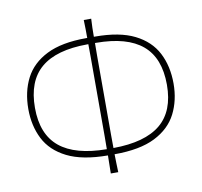

<svg xmlns="http://www.w3.org/2000/svg" viewBox="-83 -827 988 940"><g transform="rotate(-10 411.0 -356.5)"><path d="M393 25Q394.5 -23 394.5 -64.5Q268 -65 192.2 -103Q116.5 -141 83.2 -206.8Q50 -272.5 50 -355.5Q50 -442 84 -508Q118 -574 192.5 -611.2Q267 -648.5 389 -648.5H394.5Q394.5 -670.5 394.2 -692.2Q394 -714 393 -738H430Q428.5 -714 428 -692.2Q427.5 -670.5 427.5 -648.5H433Q555 -648.5 629.5 -611.2Q704 -574 738 -508Q772 -442 772 -355.5Q772 -272.5 738.5 -206.5Q705 -140.5 629.5 -102.5Q554 -64.5 427.5 -64.5Q428 -42.5 428.5 -20.8Q429 1 430 25ZM427 -228Q427 -192.5 427 -159.8Q427 -127 427.5 -95.5Q584.5 -96.5 661.8 -160.2Q739 -224 739 -355.5Q739 -488.5 663 -552.8Q587 -617 433 -617.5H427.5Q427 -586 427 -553.2Q427 -520.5 427 -485ZM83 -355.5Q83 -224 160.5 -160.2Q238 -96.5 394.5 -95.5Q395 -127 395 -159.8Q395 -192.5 395 -228V-485Q395 -520.5 395 -553.2Q395 -586 394.5 -617.5H389Q235 -617 159 -552.8Q83 -488.5 83 -355.5Z"/></g></svg>

Font: Commissioner Flair Thin
Style: Regular
Weight: 100
Designer: Kostas Bartsokas
Foundry: Kostas Bartsokas
Version: Version 1.000; ttfautohint (v1.8.3)